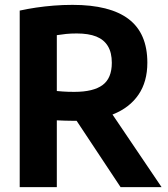

<svg xmlns="http://www.w3.org/2000/svg" viewBox="-20 -769 691 789"><path d="M61 0V-725.5Q93 -732.5 128.2 -737.8Q163.5 -743 201 -746Q238.5 -749 278 -749Q432 -749 508.8 -690.5Q585.5 -632 585.5 -511.5Q585.5 -433 549 -379.8Q512.5 -326.5 445.2 -299.5Q378 -272.5 285 -272.5Q263.5 -272.5 247 -273.2Q230.5 -274 213.5 -274.5V0ZM475.5 0 249.5 -341H413.5L644 0ZM286 -391.5Q363.5 -391.5 401.5 -419.5Q439.5 -447.5 439.5 -511Q439.5 -552.5 423.5 -579.2Q407.5 -606 375.8 -618.8Q344 -631.5 295.5 -631.5Q271 -631.5 251.5 -629.5Q232 -627.5 213.5 -624.5V-395Q226.5 -394 237.8 -393Q249 -392 260.8 -391.8Q272.5 -391.5 286 -391.5Z"/></svg>

Font: Encode Sans SemiCondensed
Style: Bold
Weight: 700
Width: 4
Designer: Multiple Designers
Foundry: Impallari Type
Version: Version 3.002